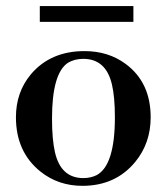

<svg xmlns="http://www.w3.org/2000/svg" viewBox="-20 -599 546 629"><path d="M150.4 -210.9Q150.4 -359.4 203.1 -393.6Q224.6 -406.2 252.9 -406.2Q327.1 -406.2 346.7 -322.3Q356.4 -281.2 356.4 -214.8Q356.4 -57.6 296.9 -25.4Q277.3 -15.6 252.9 -15.6Q179.7 -15.6 160.2 -99.6Q150.4 -141.6 150.4 -210.9ZM256.8 -431.6Q145.5 -431.6 81.1 -355.5Q32.2 -296.9 32.2 -214.8Q32.2 -101.6 112.3 -37.1Q170.9 9.8 250 9.8Q358.4 9.8 422.9 -68.4Q473.6 -129.9 473.6 -214.8Q473.6 -329.1 391.6 -389.6Q335 -431.6 256.8 -431.6ZM110.4 -527.3H417V-579.1H110.4Z"/></svg>

Font: Abhaya Libre
Style: Bold
Weight: 700
Designer: Pushpananda Ekanayake, Sol Matas, Pathum Egodawatta
Foundry: Mooniak
Version: Version 1.050 ; ttfautohint (v1.6)